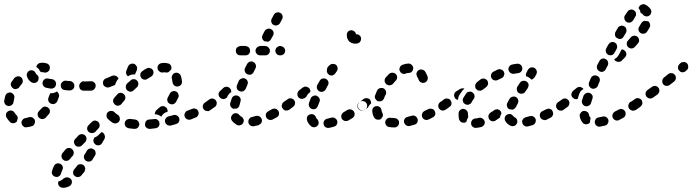

<svg xmlns="http://www.w3.org/2000/svg" viewBox="-31 -583 3314 919"><path d="M134 10Q136 6 137 1Q137 -3 136 -7Q135 -8 135 -9Q135 -9 135 -10Q133 -12 132 -14Q128 -20 121 -22Q114 -24 107 -22Q99 -19 92 -18Q83 -17 77 -10Q71 -3 72 7Q73 11 75 15Q77 19 81 22Q84 25 88 26Q93 27 97 26Q109 25 121 21Q126 20 129 17Q132 14 134 10ZM32 7Q28 7 23 5Q19 4 16 0Q7 -9 0 -21Q-4 -29 -2 -38Q1 -47 9 -51Q17 -56 26 -53Q35 -51 39 -43Q43 -36 48 -32Q51 -29 53 -25Q54 -21 54 -17Q52 -12 51 -7Q50 -5 50 -2Q49 -1 49 -1Q48 0 48 0Q45 3 41 5Q37 7 32 7ZM208 -52Q208 -56 206 -60Q204 -64 200 -67Q193 -73 184 -73Q175 -72 169 -65Q163 -58 156 -52Q153 -49 151 -45Q149 -41 149 -37Q149 -32 150 -28Q152 -24 155 -20Q161 -14 171 -13Q180 -13 187 -19Q195 -27 202 -36Q205 -39 207 -43Q208 -47 208 -52ZM-11 -101Q-9 -112 -6 -123Q-5 -128 -2 -131Q0 -135 4 -137Q8 -139 12 -140Q17 -141 21 -140Q30 -137 35 -129Q40 -121 37 -112Q35 -104 34 -95Q33 -90 31 -86Q29 -83 25 -80Q24 -79 22 -78Q21 -77 20 -77Q17 -77 14 -76Q11 -76 9 -75Q9 -75 9 -76Q9 -76 8 -76Q-1 -77 -6 -84Q-12 -92 -11 -101ZM249 -136Q248 -139 246 -141Q244 -144 241 -145Q234 -140 225 -138Q217 -136 210 -137Q209 -136 209 -135Q208 -134 208 -133Q205 -125 201 -116Q198 -108 201 -99Q204 -91 213 -87Q221 -83 230 -86Q239 -90 243 -98Q247 -109 251 -119Q252 -124 252 -128Q251 -132 249 -136ZM393 -171Q394 -175 392 -180Q390 -184 387 -187Q384 -190 380 -192Q376 -193 371 -193L370 -194Q361 -194 355 -187Q348 -180 348 -171Q348 -167 350 -162Q351 -158 354 -155Q358 -152 362 -150Q366 -149 370 -149H371Q380 -148 387 -155Q393 -162 393 -171ZM287 -151 301 -150Q311 -150 318 -156Q325 -162 325 -172Q325 -176 324 -180Q322 -184 319 -188Q316 -191 312 -193Q308 -195 304 -195L290 -196L284 -197Q279 -197 275 -196Q271 -194 268 -191Q264 -188 262 -184Q260 -180 260 -176Q259 -166 265 -159Q271 -152 281 -152ZM21 -175Q20 -179 21 -184Q22 -188 25 -192Q31 -201 38 -210Q41 -213 45 -215Q49 -217 54 -218Q58 -218 62 -217Q67 -216 70 -213Q77 -207 78 -197Q79 -188 73 -181Q67 -174 62 -167Q58 -160 50 -158Q42 -155 35 -158Q34 -159 33 -159Q33 -159 32 -160Q31 -160 31 -161Q27 -163 25 -167Q22 -171 21 -175ZM237 -178Q239 -187 233 -195Q228 -202 219 -204Q208 -206 199 -207Q190 -209 183 -204Q175 -199 173 -190Q171 -181 176 -173Q181 -165 190 -163Q200 -161 211 -159Q221 -158 228 -163Q236 -169 237 -178ZM118 -190Q102 -202 98 -218Q95 -227 100 -235Q104 -243 113 -246Q122 -248 130 -244Q138 -239 141 -230Q141 -230 141 -230Q141 -230 141 -230Q141 -230 141 -230Q143 -228 145 -226Q151 -222 153 -216Q155 -209 153 -203Q153 -201 152 -199Q152 -198 151 -197Q150 -196 150 -195Q144 -187 135 -186Q126 -185 118 -190ZM191 -280Q200 -278 205 -270Q209 -262 207 -253Q205 -244 197 -239Q189 -234 180 -236Q175 -238 169 -238Q167 -238 166 -237Q163 -241 160 -243Q158 -248 155 -252Q150 -258 143 -262Q144 -271 150 -276Q156 -282 165 -282Q167 -283 169 -283Q180 -283 191 -280Z M280 268Q289 264 297 267Q306 270 311 278Q315 286 312 295Q309 304 301 308Q285 316 271 316Q270 316 269 316Q260 315 253 309Q247 302 247 292Q247 291 248 289Q248 287 249 285Q256 284 262 280Q269 276 274 271Q277 270 280 268ZM319 244Q319 249 321 253Q323 257 327 259Q330 262 335 264Q339 265 343 265Q348 264 352 262Q356 260 359 256Q365 248 373 239Q375 235 376 231Q377 226 377 222Q376 218 374 214Q372 210 368 207Q361 202 351 203Q342 204 337 212Q330 220 324 228Q321 231 320 236Q318 240 319 244ZM257 201Q249 197 240 200Q231 203 227 212Q221 224 218 236Q215 245 220 253Q225 261 234 263Q243 266 251 261Q259 256 261 247Q263 240 267 231Q272 223 269 214Q266 205 257 201ZM381 187Q385 190 389 190Q394 191 398 190Q403 189 406 187Q410 184 412 180Q418 171 424 161Q426 158 427 153Q427 149 426 144Q425 140 423 136Q420 133 416 131Q408 126 399 128Q390 130 385 138Q380 148 374 156Q369 164 371 173Q373 182 381 187ZM314 131Q307 125 298 125Q288 126 282 133Q275 142 268 150Q265 154 264 158Q263 162 263 167Q264 171 266 175Q268 179 272 182Q279 188 288 187Q297 186 303 179Q309 171 317 163Q323 155 322 146Q321 137 314 131ZM376 65Q369 59 360 59Q351 59 344 66L330 81Q323 88 323 97Q324 107 330 113Q337 120 346 119Q356 119 362 112L377 97Q383 90 383 81Q383 71 376 65ZM428 110Q436 114 445 112Q454 109 458 101L469 82Q473 74 470 65Q468 56 460 51Q458 51 457 50Q456 50 455 49L441 63Q435 69 427 73Q424 74 421 75L419 79Q414 88 417 96Q420 105 428 110ZM446 16Q446 12 444 8Q443 4 439 0Q436 -3 432 -4Q428 -6 423 -6Q419 -6 415 -4Q411 -2 408 1L393 16Q386 23 386 32Q386 41 393 48Q400 54 409 54Q418 54 425 48L440 32Q443 29 445 25Q446 21 446 16ZM628 29Q631 26 633 22Q635 18 636 14Q636 4 630 -3Q624 -10 615 -11Q603 -12 592 -14Q588 -14 583 -13Q579 -12 575 -10Q572 -7 569 -3Q567 1 566 5Q565 14 570 22Q576 29 585 31Q598 33 611 34Q616 34 620 33Q624 32 628 29ZM732 6Q732 2 730 -2Q727 -6 724 -9Q720 -12 716 -13Q712 -14 707 -13Q695 -12 684 -11Q679 -11 675 -9Q671 -7 668 -3Q665 0 664 5Q663 9 663 13Q663 18 665 22Q667 26 671 29Q674 31 678 33Q683 34 687 34Q700 33 713 31Q722 30 728 23Q734 15 732 6ZM825 1Q827 -3 828 -7Q828 -12 827 -16Q825 -25 816 -30Q808 -35 799 -32Q788 -29 776 -26Q767 -24 762 -16Q757 -8 759 1Q760 5 763 9Q766 13 769 15Q773 17 778 18Q782 19 786 18Q799 15 811 11Q815 10 819 7Q823 5 825 1ZM540 -3Q542 -7 543 -11Q543 -15 542 -20Q541 -24 539 -28Q536 -31 532 -34Q523 -39 517 -46Q514 -49 510 -51Q506 -52 501 -52Q497 -53 493 -51Q489 -49 485 -46Q479 -40 479 -30Q478 -21 485 -14Q495 -4 509 5Q517 9 526 7Q535 5 540 -3ZM918 -33Q920 -37 920 -41Q920 -46 918 -50Q915 -59 906 -62Q897 -66 889 -62Q878 -58 866 -53Q862 -52 859 -49Q856 -46 854 -42Q852 -38 852 -33Q851 -29 853 -25Q856 -16 865 -12Q873 -8 882 -11Q894 -16 906 -21Q910 -22 913 -25Q916 -29 918 -33ZM710 -36Q710 -42 712 -47Q714 -52 718 -56Q726 -62 733 -69Q736 -72 740 -74Q745 -75 749 -75Q754 -75 758 -73Q762 -71 765 -68Q769 -64 770 -59Q772 -53 771 -48Q762 -46 755 -41Q748 -36 743 -28Q742 -26 741 -24Q739 -25 738 -27Q730 -32 721 -35Q716 -36 710 -36ZM985 -90Q983 -94 979 -96Q975 -99 971 -99Q966 -100 962 -99Q957 -98 954 -95Q952 -94 950 -92Q942 -87 940 -78Q938 -69 943 -61Q946 -57 949 -55Q953 -52 957 -52Q962 -51 966 -51Q971 -52 974 -55Q977 -57 980 -59Q988 -64 989 -73Q991 -83 985 -90ZM561 -133Q554 -139 545 -139Q536 -138 530 -131Q523 -123 516 -115Q513 -111 511 -107Q510 -103 510 -98Q511 -94 513 -90Q515 -86 518 -83Q525 -77 534 -77Q544 -78 550 -85Q557 -93 564 -102Q570 -109 569 -118Q568 -127 561 -133ZM780 -87Q784 -85 788 -84Q793 -83 797 -84Q801 -85 805 -88Q809 -91 811 -94Q817 -105 822 -115Q826 -123 823 -132Q820 -141 812 -145Q804 -149 795 -146Q786 -143 782 -135Q778 -126 773 -118Q768 -110 770 -101Q772 -92 780 -87ZM625 -197Q619 -204 610 -204Q601 -205 594 -198Q586 -191 577 -183Q571 -176 571 -167Q571 -158 577 -151Q584 -145 593 -144Q602 -144 609 -151Q616 -158 624 -165Q631 -171 631 -181Q632 -190 625 -197ZM427 -173Q427 -178 425 -182Q423 -186 419 -189Q416 -192 412 -193Q408 -195 403 -194Q389 -194 371 -193Q362 -193 355 -187Q348 -180 349 -171Q349 -162 355 -155Q362 -148 371 -149Q391 -149 406 -149Q415 -150 421 -157Q427 -164 427 -173ZM536 -206Q536 -207 536 -207Q536 -208 535 -209Q531 -217 523 -220Q514 -223 505 -220Q491 -213 477 -208Q468 -205 464 -197Q460 -188 463 -179Q464 -175 467 -172Q470 -169 474 -167Q478 -165 482 -164Q487 -164 491 -165Q505 -170 519 -176L526 -192Q529 -199 535 -205Q536 -206 536 -206ZM819 -169Q829 -170 835 -177Q841 -184 840 -193Q839 -207 835 -219Q832 -228 824 -232Q816 -237 807 -234Q798 -231 794 -223Q789 -215 792 -206Q794 -198 795 -189Q796 -180 803 -174Q810 -168 819 -169ZM701 -247Q696 -255 687 -257Q678 -260 670 -255Q660 -250 651 -243Q643 -238 641 -229Q639 -220 644 -212Q649 -204 658 -202Q668 -200 675 -206Q684 -211 692 -216Q700 -221 703 -230Q705 -239 701 -247ZM574 -245 582 -265Q586 -274 595 -277Q603 -280 612 -277Q616 -275 619 -272Q622 -268 624 -264Q626 -260 625 -256Q625 -251 624 -247L615 -227Q615 -227 615 -227Q615 -227 615 -226Q613 -227 611 -227Q602 -227 593 -224Q587 -222 582 -218Q575 -222 573 -230Q571 -238 574 -245ZM748 -236Q739 -235 732 -241Q724 -247 723 -256Q722 -266 728 -273Q734 -280 743 -281Q749 -282 755 -282Q763 -282 771 -280Q780 -279 786 -271Q791 -263 789 -254Q789 -253 789 -252Q788 -250 788 -249Q787 -248 786 -248Q780 -243 776 -238Q773 -236 770 -236Q766 -236 763 -236Q759 -237 755 -237Q752 -237 748 -236Z M1220 5Q1222 1 1223 -4Q1223 -8 1222 -12Q1219 -21 1211 -26Q1203 -30 1194 -28Q1184 -25 1175 -23Q1171 -22 1167 -20Q1164 -17 1161 -13Q1159 -10 1158 -5Q1157 -1 1158 4Q1160 13 1168 18Q1176 23 1185 21Q1195 19 1207 16Q1211 14 1214 11Q1218 9 1220 5ZM1103 15Q1089 7 1080 -4Q1077 -8 1076 -12Q1074 -17 1075 -21Q1075 -25 1078 -29Q1080 -33 1083 -36Q1090 -42 1100 -41Q1109 -40 1115 -32Q1118 -28 1124 -25Q1128 -23 1130 -20Q1133 -16 1135 -12Q1135 -11 1135 -10Q1135 -9 1136 -8Q1135 -4 1135 0Q1135 1 1134 3Q1134 4 1133 5Q1129 13 1120 16Q1111 19 1103 15ZM1302 -51Q1300 -55 1296 -58Q1293 -61 1289 -62Q1284 -64 1280 -63Q1276 -63 1272 -61Q1263 -56 1254 -51Q1250 -49 1247 -46Q1244 -43 1242 -39Q1241 -34 1241 -30Q1242 -25 1243 -21Q1248 -13 1256 -10Q1265 -7 1274 -11Q1283 -16 1293 -21Q1301 -25 1304 -34Q1306 -43 1302 -51ZM1363 -73Q1364 -77 1363 -82Q1362 -86 1359 -90Q1354 -98 1345 -99Q1336 -101 1328 -95H1327Q1324 -92 1321 -89Q1319 -85 1318 -80Q1317 -76 1318 -72Q1319 -67 1322 -64Q1327 -56 1336 -54Q1346 -53 1353 -58L1354 -59Q1358 -61 1360 -65Q1362 -69 1363 -73ZM1002 -102Q1000 -106 996 -108Q992 -111 988 -111Q983 -112 979 -111Q974 -110 971 -107Q963 -101 954 -95Q946 -90 945 -81Q943 -72 949 -64Q954 -56 963 -55Q972 -53 980 -59Q989 -65 997 -71Q1005 -76 1006 -86Q1008 -95 1002 -102ZM1089 -124Q1097 -128 1106 -125Q1115 -122 1119 -114Q1123 -106 1120 -97Q1117 -87 1115 -78Q1114 -74 1111 -70Q1108 -67 1104 -64Q1104 -64 1103 -64Q1102 -63 1102 -63Q1094 -64 1087 -62Q1078 -65 1073 -73Q1069 -81 1071 -90Q1074 -100 1078 -111Q1081 -120 1089 -124ZM1076 -142Q1076 -147 1075 -152Q1073 -157 1070 -160Q1064 -167 1054 -168Q1045 -168 1038 -162Q1031 -155 1023 -148Q1016 -142 1015 -133Q1015 -124 1021 -117Q1027 -110 1036 -109Q1045 -108 1052 -114Q1054 -116 1056 -117Q1056 -118 1056 -118Q1059 -126 1065 -133Q1069 -139 1076 -142ZM1115 -147Q1123 -143 1132 -146Q1141 -150 1145 -158L1153 -177Q1157 -186 1154 -194Q1151 -203 1142 -207Q1134 -211 1125 -207Q1116 -204 1112 -196L1104 -177Q1100 -168 1103 -159Q1106 -151 1115 -147ZM1152 -228Q1161 -224 1170 -226Q1178 -229 1183 -238L1192 -256Q1196 -265 1193 -273Q1190 -282 1182 -286Q1178 -289 1174 -289Q1169 -289 1165 -288Q1161 -286 1157 -283Q1154 -281 1152 -277L1142 -258Q1138 -250 1141 -241Q1144 -232 1152 -228ZM1166 -340Q1166 -349 1160 -356Q1153 -362 1144 -363H1120Q1111 -362 1104 -356Q1097 -349 1098 -340Q1097 -331 1104 -324Q1111 -318 1120 -318H1144Q1153 -318 1160 -324Q1166 -331 1166 -340ZM1261 -340Q1261 -349 1254 -356Q1248 -362 1238 -363H1215Q1206 -362 1199 -356Q1192 -349 1192 -340Q1192 -331 1199 -324Q1206 -318 1215 -318H1238Q1248 -318 1254 -324Q1261 -331 1261 -340ZM1334 -340Q1334 -349 1327 -356Q1320 -362 1311 -363H1310Q1300 -362 1294 -356Q1287 -349 1287 -340Q1287 -331 1294 -324Q1300 -318 1310 -318H1311Q1320 -318 1327 -324Q1334 -331 1334 -340ZM1226 -416 1236 -435Q1241 -443 1250 -445Q1259 -448 1267 -443Q1275 -439 1278 -430Q1280 -421 1276 -413L1266 -395Q1263 -390 1259 -387Q1255 -384 1251 -383Q1245 -385 1238 -385H1237Q1236 -385 1236 -385Q1236 -386 1235 -386Q1227 -390 1224 -399Q1222 -408 1226 -416ZM1278 -464Q1286 -459 1295 -462Q1304 -464 1309 -472L1319 -491Q1324 -499 1321 -508Q1319 -517 1311 -521Q1302 -526 1293 -523Q1285 -521 1280 -513L1270 -494Q1265 -486 1268 -477Q1270 -468 1278 -464Z M1581 13Q1583 9 1584 4Q1584 0 1583 -5Q1580 -13 1572 -18Q1564 -22 1555 -20Q1545 -17 1536 -15Q1526 -13 1521 -5Q1516 2 1518 12Q1519 16 1521 20Q1524 23 1527 26Q1531 28 1535 29Q1540 30 1544 29Q1556 27 1568 23Q1572 22 1576 19Q1579 17 1581 13ZM1475 26Q1485 24 1490 17Q1493 13 1494 9Q1495 4 1494 0Q1493 -4 1491 -8Q1489 -12 1485 -15Q1484 -15 1483 -17Q1482 -18 1482 -21Q1480 -25 1478 -28Q1475 -32 1471 -34Q1467 -36 1463 -37Q1458 -37 1454 -36Q1450 -35 1446 -32Q1442 -30 1440 -26Q1438 -22 1438 -17Q1437 -13 1438 -9Q1441 1 1446 8Q1451 16 1459 22Q1466 27 1475 26ZM1663 -49Q1661 -53 1657 -55Q1654 -58 1649 -59Q1645 -60 1641 -60Q1636 -59 1632 -57Q1623 -51 1614 -46Q1606 -41 1603 -32Q1601 -23 1605 -15Q1607 -11 1611 -8Q1614 -6 1619 -4Q1623 -3 1628 -4Q1632 -4 1636 -6Q1645 -12 1656 -18Q1664 -23 1666 -32Q1668 -41 1663 -49ZM1722 -90Q1720 -94 1716 -96Q1712 -98 1708 -99Q1703 -100 1699 -99Q1695 -98 1691 -95L1689 -94Q1682 -89 1680 -80Q1678 -70 1684 -63Q1686 -59 1690 -57Q1694 -54 1698 -54Q1703 -53 1707 -54Q1711 -55 1715 -57L1717 -59Q1725 -64 1726 -73Q1728 -82 1722 -90ZM1377 -103Q1372 -111 1362 -112Q1353 -114 1346 -108Q1335 -100 1328 -96Q1321 -90 1319 -81Q1317 -72 1322 -64Q1325 -61 1329 -58Q1333 -56 1337 -55Q1341 -54 1346 -55Q1350 -56 1354 -58Q1361 -63 1372 -72Q1380 -77 1381 -87Q1383 -96 1377 -103ZM1462 -61Q1466 -60 1470 -60Q1475 -60 1479 -62Q1483 -64 1486 -68Q1489 -71 1490 -75Q1494 -84 1498 -95Q1500 -99 1500 -103Q1500 -108 1498 -112Q1496 -116 1493 -119Q1490 -122 1486 -124Q1477 -128 1469 -124Q1460 -121 1456 -112Q1452 -101 1448 -90Q1445 -81 1449 -73Q1453 -65 1462 -61ZM1454 -142Q1455 -147 1454 -151Q1452 -156 1450 -160Q1447 -163 1443 -165Q1439 -168 1435 -168Q1430 -169 1426 -168Q1421 -166 1418 -164L1400 -150Q1397 -147 1395 -143Q1393 -139 1392 -135Q1392 -130 1393 -126Q1394 -122 1397 -118Q1399 -115 1403 -113Q1407 -110 1412 -110Q1416 -109 1420 -111Q1425 -112 1428 -114L1435 -120Q1435 -120 1436 -121Q1439 -129 1445 -135Q1449 -139 1454 -142ZM1497 -146Q1505 -142 1514 -144Q1523 -147 1528 -155Q1533 -164 1538 -174Q1543 -182 1541 -191Q1538 -200 1530 -205Q1522 -209 1513 -207Q1504 -205 1499 -196Q1494 -186 1488 -177Q1484 -169 1486 -160Q1489 -151 1497 -146ZM1534 -250Q1534 -255 1536 -259Q1538 -263 1541 -266L1548 -272Q1555 -278 1564 -277Q1574 -277 1580 -270Q1585 -264 1585 -256Q1586 -249 1581 -242Q1579 -238 1574 -232Q1572 -228 1568 -226Q1564 -223 1560 -222Q1556 -221 1551 -222Q1547 -223 1543 -226Q1537 -229 1535 -236Q1532 -242 1534 -249Q1534 -249 1534 -250Q1534 -250 1534 -250ZM1696 -405Q1699 -396 1695 -387Q1691 -379 1683 -376Q1676 -374 1669 -374Q1661 -374 1653 -377Q1646 -380 1640 -385Q1635 -391 1632 -398Q1629 -406 1629 -414Q1629 -416 1629 -417Q1629 -426 1636 -433Q1643 -439 1653 -438Q1660 -437 1666 -432Q1672 -427 1673 -419Q1681 -420 1687 -416Q1694 -412 1696 -405Z M1872 21Q1876 18 1877 14Q1879 10 1879 5Q1880 -4 1873 -11Q1867 -17 1857 -18Q1848 -18 1839 -19Q1835 -20 1830 -19Q1826 -18 1822 -15Q1819 -13 1816 -9Q1814 -5 1813 -1Q1812 8 1817 16Q1823 24 1832 25Q1843 27 1856 27Q1861 27 1865 26Q1869 24 1872 21ZM1968 -13Q1965 -22 1957 -27Q1949 -32 1940 -29Q1930 -26 1921 -24Q1911 -22 1906 -14Q1901 -7 1903 2Q1904 7 1907 11Q1909 14 1913 17Q1917 19 1921 20Q1926 21 1930 20Q1941 17 1952 14Q1961 12 1966 4Q1970 -4 1968 -13ZM2050 -51Q2048 -55 2045 -58Q2041 -61 2037 -62Q2033 -63 2028 -63Q2024 -63 2020 -61Q2011 -56 2001 -52Q1997 -50 1994 -47Q1991 -43 1990 -39Q1988 -35 1988 -30Q1988 -26 1990 -22Q1994 -13 2003 -10Q2012 -7 2020 -11Q2030 -15 2040 -21Q2049 -25 2052 -34Q2054 -43 2050 -51ZM1772 -11Q1768 -12 1765 -15Q1761 -18 1759 -22Q1752 -35 1751 -50Q1750 -60 1755 -67Q1761 -74 1770 -75Q1780 -76 1787 -70Q1794 -65 1795 -55Q1796 -49 1799 -43Q1801 -39 1802 -34Q1802 -30 1801 -26Q1799 -23 1797 -20Q1796 -18 1795 -16Q1794 -15 1792 -14Q1791 -13 1790 -12Q1786 -10 1781 -10Q1777 -10 1772 -11ZM2108 -90Q2106 -94 2102 -96Q2098 -98 2094 -99Q2090 -100 2085 -99Q2081 -98 2077 -95H2076Q2073 -92 2070 -88Q2068 -85 2067 -80Q2066 -76 2067 -72Q2068 -67 2071 -63Q2076 -56 2085 -54Q2094 -53 2102 -58L2103 -59Q2111 -64 2112 -73Q2114 -82 2108 -90ZM1686 -64Q1683 -68 1682 -72Q1681 -77 1682 -81Q1683 -85 1685 -89Q1687 -93 1691 -95Q1700 -102 1709 -109Q1716 -114 1726 -113Q1735 -112 1741 -105Q1743 -101 1744 -97Q1746 -93 1745 -88Q1741 -85 1738 -81Q1733 -75 1731 -69Q1724 -63 1717 -59Q1709 -53 1700 -55Q1691 -56 1686 -64ZM1777 -99Q1782 -97 1786 -98Q1791 -98 1795 -99Q1799 -101 1802 -104Q1805 -108 1807 -112Q1810 -121 1815 -130Q1819 -138 1816 -147Q1813 -156 1805 -160Q1801 -162 1796 -162Q1792 -162 1787 -161Q1783 -160 1780 -157Q1776 -154 1774 -150Q1769 -139 1765 -128Q1761 -120 1765 -111Q1769 -103 1777 -99ZM1818 -180Q1825 -174 1834 -175Q1844 -175 1850 -182Q1856 -190 1863 -197Q1870 -204 1870 -213Q1870 -222 1863 -229Q1856 -235 1847 -235Q1838 -235 1831 -229Q1823 -221 1815 -212Q1809 -204 1810 -195Q1811 -186 1818 -180ZM2003 -242Q2011 -230 2016 -215Q2018 -206 2014 -198Q2009 -190 2000 -187Q1991 -185 1983 -189Q1975 -194 1972 -203Q1970 -209 1966 -215Q1964 -219 1963 -223Q1962 -228 1962 -232Q1965 -237 1967 -242Q1968 -243 1969 -244Q1970 -245 1971 -246Q1979 -252 1988 -250Q1997 -249 2003 -242ZM1882 -244Q1884 -240 1887 -236Q1890 -233 1894 -231Q1898 -229 1903 -229Q1907 -229 1911 -231Q1919 -234 1926 -234Q1935 -234 1941 -241Q1947 -248 1947 -258Q1946 -267 1939 -273Q1932 -279 1923 -279Q1910 -278 1896 -273Q1887 -270 1883 -261Q1879 -253 1882 -244Z M2286 15Q2289 11 2289 6Q2290 2 2289 -2Q2286 -11 2278 -16Q2270 -21 2261 -19Q2252 -16 2244 -16Q2235 -15 2229 -8Q2223 0 2224 9Q2224 13 2226 17Q2228 21 2232 24Q2235 27 2239 28Q2244 30 2248 29Q2260 28 2272 25Q2277 24 2280 21Q2284 18 2286 15ZM2533 -12Q2531 -16 2529 -20Q2526 -23 2522 -25Q2518 -28 2513 -28Q2509 -28 2505 -27Q2495 -24 2486 -22Q2481 -21 2478 -18Q2474 -16 2472 -12Q2469 -8 2468 -4Q2468 1 2469 5Q2471 14 2479 19Q2486 24 2496 22Q2506 19 2518 16Q2527 13 2531 5Q2535 -3 2533 -12ZM2422 21Q2426 21 2431 20Q2435 18 2438 15Q2441 12 2443 8Q2447 0 2444 -9Q2441 -18 2432 -22Q2428 -24 2426 -27Q2424 -30 2420 -33Q2416 -36 2412 -37Q2408 -38 2403 -37Q2399 -36 2395 -34Q2387 -29 2385 -20Q2383 -11 2388 -3Q2392 4 2399 10Q2406 16 2413 19Q2418 21 2422 21ZM2177 2Q2173 0 2171 -4Q2168 -7 2166 -12Q2164 -22 2164 -34Q2164 -37 2164 -40Q2164 -49 2171 -56Q2178 -62 2187 -62Q2196 -61 2203 -54Q2209 -47 2209 -38Q2209 -36 2209 -34Q2209 -28 2210 -24Q2210 -23 2210 -22Q2210 -22 2210 -21Q2205 -14 2203 -6Q2202 -3 2201 0Q2200 1 2198 2Q2196 3 2194 4Q2190 5 2186 4Q2181 4 2177 2ZM2324 -3Q2315 -5 2310 -13Q2308 -17 2307 -21Q2306 -26 2307 -30Q2308 -34 2311 -38Q2313 -42 2317 -44Q2325 -49 2334 -55Q2337 -58 2342 -59Q2346 -60 2350 -60Q2355 -59 2359 -57Q2362 -54 2365 -51Q2367 -48 2368 -45Q2369 -42 2369 -39Q2365 -33 2363 -25Q2363 -23 2362 -21Q2362 -20 2361 -20Q2361 -20 2360 -19Q2351 -12 2341 -6Q2334 -1 2324 -3ZM2614 -51Q2612 -55 2609 -58Q2605 -60 2601 -62Q2597 -63 2592 -63Q2588 -62 2584 -60Q2575 -55 2565 -51Q2561 -49 2558 -46Q2555 -43 2554 -38Q2552 -34 2553 -30Q2553 -25 2555 -21Q2559 -13 2568 -10Q2576 -6 2585 -10Q2595 -15 2605 -20Q2613 -25 2616 -34Q2618 -42 2614 -51ZM2677 -73Q2678 -78 2677 -82Q2676 -86 2673 -90Q2668 -98 2659 -99Q2650 -101 2642 -95L2640 -94Q2637 -92 2634 -88Q2632 -84 2631 -80Q2630 -75 2631 -71Q2632 -66 2635 -63Q2640 -55 2649 -54Q2658 -52 2666 -57L2668 -59Q2672 -61 2674 -65Q2676 -69 2677 -73ZM2108 -62 2120 -71Q2128 -76 2130 -85Q2131 -94 2126 -102Q2121 -110 2112 -111Q2103 -113 2095 -108L2083 -99L2077 -95Q2070 -90 2068 -81Q2066 -72 2072 -64Q2074 -60 2078 -58Q2082 -56 2086 -55Q2090 -54 2095 -55Q2099 -56 2103 -59ZM2397 -90Q2402 -99 2408 -110Q2413 -118 2422 -120Q2431 -123 2439 -118Q2443 -116 2446 -112Q2448 -109 2449 -104Q2451 -100 2450 -96Q2449 -91 2447 -87Q2442 -78 2438 -70Q2435 -66 2432 -63Q2429 -60 2424 -59Q2423 -58 2422 -58Q2421 -58 2420 -58Q2419 -58 2417 -59Q2412 -60 2408 -60Q2408 -60 2407 -60Q2407 -60 2407 -60Q2399 -64 2396 -73Q2393 -82 2397 -90ZM2185 -98Q2186 -94 2188 -90Q2191 -87 2195 -85Q2199 -82 2203 -82Q2208 -81 2212 -82Q2216 -84 2220 -86Q2224 -89 2226 -93Q2230 -101 2236 -109Q2239 -112 2240 -117Q2241 -121 2240 -125Q2240 -130 2237 -134Q2235 -137 2231 -140Q2224 -146 2215 -144Q2205 -143 2200 -135Q2193 -125 2187 -115Q2185 -112 2184 -107Q2183 -103 2185 -98ZM2182 -160Q2176 -160 2171 -157L2153 -146Q2145 -141 2143 -132Q2141 -123 2146 -115Q2148 -111 2152 -108Q2156 -106 2160 -105Q2160 -105 2161 -105Q2161 -105 2161 -105Q2161 -108 2162 -111Q2163 -119 2167 -127Q2174 -138 2182 -149Q2186 -154 2192 -159Q2187 -161 2182 -160ZM2455 -183 2446 -169Q2443 -165 2443 -161Q2442 -157 2443 -152Q2443 -148 2446 -144Q2448 -140 2452 -138Q2460 -133 2469 -135Q2478 -136 2483 -144L2493 -158L2495 -162Q2500 -170 2499 -179Q2497 -188 2489 -193Q2485 -196 2481 -196Q2476 -197 2472 -196Q2468 -196 2464 -193Q2460 -191 2458 -187ZM2243 -173Q2243 -169 2244 -165Q2245 -160 2248 -157Q2251 -154 2255 -151Q2259 -149 2264 -149Q2268 -148 2272 -150Q2277 -151 2280 -154Q2288 -160 2296 -166Q2303 -172 2305 -181Q2306 -190 2301 -198Q2295 -205 2286 -207Q2277 -208 2269 -203Q2260 -196 2251 -189Q2248 -186 2246 -182Q2244 -178 2243 -173ZM2321 -210Q2325 -202 2334 -199Q2343 -196 2351 -200Q2361 -205 2370 -209Q2378 -213 2381 -221Q2385 -230 2381 -239Q2377 -247 2368 -250Q2360 -254 2351 -250Q2341 -245 2331 -240Q2323 -236 2320 -227Q2317 -218 2321 -210ZM2493 -243Q2493 -244 2493 -244L2496 -249Q2501 -257 2510 -260Q2519 -262 2527 -258Q2535 -253 2538 -244Q2540 -235 2536 -227Q2532 -220 2528 -213Q2525 -209 2521 -206Q2517 -203 2512 -202Q2507 -208 2501 -212Q2495 -216 2487 -218Q2486 -223 2486 -227Q2487 -232 2489 -236Q2491 -240 2493 -243Q2493 -243 2493 -243ZM2403 -247Q2404 -243 2407 -239Q2410 -235 2413 -233Q2417 -231 2422 -230Q2426 -229 2430 -230Q2440 -232 2449 -233Q2458 -234 2464 -241Q2470 -249 2469 -258Q2468 -267 2461 -273Q2453 -279 2444 -278Q2433 -277 2420 -274Q2411 -272 2406 -264Q2401 -256 2403 -247Z M2878 8Q2881 4 2881 0Q2882 -5 2881 -9Q2878 -18 2870 -23Q2862 -27 2853 -25Q2844 -23 2835 -21Q2825 -20 2820 -12Q2815 -5 2816 5Q2817 9 2819 13Q2821 17 2825 19Q2829 22 2833 23Q2837 24 2842 23Q2853 21 2865 18Q2869 17 2873 15Q2876 12 2878 8ZM2771 12Q2767 11 2763 9Q2759 7 2757 3Q2752 -3 2749 -10Q2745 -18 2744 -26Q2742 -35 2748 -42Q2753 -50 2762 -52Q2771 -53 2779 -48Q2787 -43 2788 -34Q2789 -28 2792 -24Q2794 -22 2795 -20Q2796 -18 2796 -15Q2795 -12 2794 -9Q2793 -3 2793 2Q2792 4 2791 5Q2790 6 2788 8Q2784 10 2780 11Q2776 13 2771 12ZM2961 -50Q2958 -54 2955 -57Q2951 -59 2947 -61Q2943 -62 2938 -61Q2934 -61 2930 -58Q2921 -53 2912 -49Q2904 -44 2901 -35Q2898 -26 2903 -18Q2907 -10 2916 -7Q2925 -4 2933 -9Q2942 -14 2952 -19Q2961 -24 2963 -33Q2965 -42 2961 -50ZM3018 -90Q3016 -94 3012 -96Q3008 -98 3004 -99Q2999 -100 2995 -99Q2991 -98 2987 -95H2986Q2978 -89 2977 -80Q2975 -71 2980 -63Q2983 -60 2987 -57Q2991 -55 2995 -54Q2999 -53 3004 -54Q3008 -55 3012 -58L3013 -59Q3021 -64 3022 -73Q3024 -82 3018 -90ZM2690 -103Q2688 -106 2684 -108Q2680 -111 2676 -112Q2671 -112 2667 -111Q2663 -110 2659 -107Q2650 -101 2642 -95Q2634 -90 2633 -81Q2631 -72 2637 -64Q2642 -56 2651 -55Q2660 -53 2668 -59Q2676 -64 2685 -71Q2693 -77 2694 -86Q2696 -95 2690 -103ZM2770 -75Q2779 -73 2787 -77Q2795 -81 2798 -90Q2801 -99 2804 -109Q2806 -114 2806 -118Q2806 -123 2804 -127Q2802 -131 2798 -134Q2795 -137 2791 -138Q2787 -140 2782 -139Q2778 -139 2774 -137Q2770 -135 2767 -132Q2764 -129 2762 -125Q2758 -114 2755 -104Q2752 -95 2757 -86Q2761 -78 2770 -75ZM2762 -157Q2762 -157 2762 -157Q2761 -158 2761 -158Q2755 -165 2746 -167Q2737 -168 2729 -162L2713 -149Q2706 -143 2704 -133Q2703 -124 2709 -117Q2714 -112 2720 -109Q2727 -107 2733 -109Q2733 -110 2734 -110Q2737 -121 2741 -132Q2744 -140 2749 -147Q2755 -153 2762 -157ZM2788 -173Q2790 -169 2793 -165Q2796 -162 2800 -160Q2808 -156 2817 -160Q2826 -163 2830 -171L2838 -191Q2842 -199 2839 -208Q2836 -216 2827 -220Q2819 -224 2810 -221Q2801 -218 2797 -209L2789 -190Q2787 -186 2787 -181Q2787 -177 2788 -173ZM2838 -242Q2846 -237 2855 -240Q2864 -243 2868 -251L2878 -270Q2882 -278 2879 -287Q2876 -296 2868 -300Q2860 -305 2851 -302Q2842 -299 2838 -291L2828 -272Q2824 -264 2827 -255Q2830 -246 2838 -242ZM2960 -340Q2957 -343 2953 -345Q2948 -347 2944 -346Q2942 -342 2940 -338L2930 -319Q2926 -312 2919 -306Q2914 -302 2909 -300Q2909 -298 2911 -296Q2912 -295 2913 -293Q2920 -287 2929 -287Q2938 -286 2945 -293L2960 -308Q2967 -315 2967 -324Q2967 -333 2960 -340ZM2869 -335Q2870 -330 2873 -327Q2876 -323 2879 -321Q2888 -317 2897 -319Q2906 -322 2910 -330L2920 -348Q2925 -357 2922 -366Q2920 -375 2912 -379Q2903 -384 2894 -381Q2886 -378 2881 -370L2871 -352Q2869 -348 2868 -343Q2868 -339 2869 -335ZM3020 -407Q3013 -413 3004 -412Q2994 -411 2988 -404Q2982 -397 2975 -389Q2968 -382 2969 -373Q2969 -363 2976 -357Q2983 -351 2993 -351Q3002 -352 3008 -359Q3016 -367 3022 -375Q3029 -382 3028 -391Q3027 -401 3020 -407ZM2924 -400Q2932 -395 2941 -397Q2950 -400 2954 -408L2965 -426Q2969 -434 2967 -443Q2965 -452 2957 -457Q2948 -462 2939 -459Q2930 -457 2926 -449L2915 -430Q2911 -422 2913 -413Q2915 -404 2924 -400ZM3070 -482Q3069 -482 3069 -482Q3069 -482 3069 -482Q3062 -481 3055 -483Q3053 -483 3052 -483Q3048 -482 3045 -479Q3041 -477 3039 -473Q3035 -465 3029 -456Q3024 -449 3025 -439Q3027 -430 3035 -425Q3043 -420 3052 -422Q3061 -424 3066 -431Q3073 -442 3078 -451Q3083 -459 3080 -468Q3078 -477 3070 -482ZM2968 -478Q2972 -475 2976 -475Q2980 -474 2985 -475Q2989 -476 2993 -479Q2996 -482 2999 -485Q3005 -495 3009 -502Q3015 -509 3013 -519Q3012 -528 3004 -533Q2996 -539 2987 -537Q2978 -535 2973 -528Q2967 -520 2960 -509Q2955 -501 2958 -492Q2960 -483 2968 -478ZM3040 -561Q3044 -563 3048 -563Q3053 -563 3057 -561Q3065 -558 3071 -552Q3078 -547 3083 -539Q3088 -531 3086 -522Q3084 -513 3076 -508Q3069 -503 3060 -505Q3050 -507 3045 -515Q3043 -518 3040 -519Q3039 -520 3037 -520Q3036 -521 3035 -522Q3035 -522 3035 -522Q3034 -532 3029 -539Q3027 -541 3026 -543Q3026 -545 3026 -546Q3027 -547 3027 -549Q3029 -553 3032 -556Q3035 -559 3040 -561Z M3044 -87Q3044 -91 3043 -96Q3042 -100 3040 -104Q3037 -108 3033 -110Q3030 -112 3025 -113Q3021 -114 3016 -113Q3012 -112 3008 -109L2987 -94Q2983 -91 2981 -88Q2979 -84 2978 -79Q2977 -75 2978 -71Q2979 -66 2982 -63Q2984 -59 2988 -57Q2992 -54 2996 -53Q3001 -53 3005 -54Q3009 -55 3013 -57L3034 -72Q3038 -75 3040 -79Q3043 -83 3044 -87ZM3121 -163Q3118 -166 3114 -169Q3110 -171 3106 -172Q3101 -172 3097 -171Q3093 -170 3089 -167L3068 -152Q3060 -146 3059 -137Q3058 -128 3063 -121Q3066 -117 3070 -115Q3073 -112 3078 -112Q3082 -111 3087 -112Q3091 -113 3095 -116L3116 -131Q3123 -137 3125 -146Q3126 -155 3121 -163ZM3199 -225Q3193 -232 3184 -233Q3174 -234 3167 -228Q3158 -220 3147 -212Q3140 -206 3139 -197Q3138 -187 3143 -180Q3149 -173 3158 -172Q3168 -171 3175 -177Q3186 -185 3196 -193Q3203 -199 3204 -208Q3205 -218 3199 -225ZM3257 -280Q3254 -283 3249 -285Q3245 -287 3241 -286Q3236 -286 3232 -285Q3228 -283 3225 -280Q3223 -278 3221 -276Q3214 -269 3214 -260Q3214 -250 3221 -244Q3227 -237 3236 -237Q3246 -237 3252 -244Q3255 -246 3257 -248Q3264 -255 3263 -264Q3263 -274 3257 -280Z"/></svg>

Font: FRB American Cursive Guidelines Dashed Extrabold
Style: Bold Italic
Weight: 800
Italic angle: -25°
Version: Version 2.0;Modular Font Editor K font №1